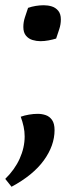

<svg xmlns="http://www.w3.org/2000/svg" viewBox="-20 -560 272 732"><path d="M59 -115Q73 -120 90.5 -123Q108 -126 124 -126Q140 -126 154.5 -121Q169 -116 178.5 -102.5Q188 -89 188 -64Q188 -5 147 51.5Q106 108 24 152L0 122Q36 87 55 45Q74 3 74 -40Q74 -59 70 -77.5Q66 -96 59 -115ZM194 -413Q181 -409 165 -406Q149 -403 134 -403Q119 -403 104 -407.5Q89 -412 79 -424Q69 -436 69 -457Q69 -476 75 -494Q81 -512 87 -530Q101 -535 116.5 -537.5Q132 -540 147 -540Q163 -540 177.5 -535.5Q192 -531 202 -519Q212 -507 212 -486Q212 -467 206 -449Q200 -431 194 -413Z"/></svg>

Font: Merienda
Style: Regular
Weight: 400
Designer: Eduardo Rodriguez Tunni
Foundry: Eduardo Rodriguez Tunni
Version: Version 2.001